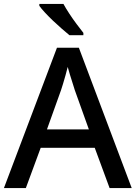

<svg xmlns="http://www.w3.org/2000/svg" viewBox="-20 -961 694 981"><path d="M540 0 464 -206H188L112 0H0L271 -717H383L653 0ZM362 -501Q359 -512 351.5 -534.5Q344 -557 337 -580.5Q330 -604 326 -619Q321 -599 314.5 -575.5Q308 -552 302 -532.5Q296 -513 292 -501L220 -300H434ZM304 -941Q316 -919 334 -891.5Q352 -864 371.5 -838Q391 -812 406 -793V-781H335Q318 -795 295.5 -814.5Q273 -834 250.5 -855.5Q228 -877 209.5 -897Q191 -917 181 -931V-941Z"/></svg>

Font: Noto Sans Devanagari Medium
Style: Regular
Weight: 500
Version: Version 2.003